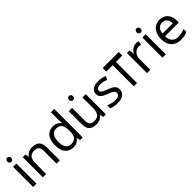

<svg xmlns="http://www.w3.org/2000/svg" viewBox="325 -2186 3621 3621"><g transform="rotate(-45 2135.5 -375.0)"><path d="M173 -536V0H85V-536ZM130 -737Q150 -737 165.5 -723.5Q181 -710 181 -681Q181 -653 165.5 -639Q150 -625 130 -625Q108 -625 93 -639Q78 -653 78 -681Q78 -710 93 -723.5Q108 -737 130 -737Z M601 -546Q697 -546 746 -499.5Q795 -453 795 -349V0H708V-343Q708 -408 679 -440Q650 -472 588 -472Q499 -472 465 -422Q431 -372 431 -278V0H343V-536H414L427 -463H432Q450 -491 476.5 -509.5Q503 -528 535 -537Q567 -546 601 -546Z M1151 10Q1051 10 991 -59.5Q931 -129 931 -267Q931 -405 991.5 -475.5Q1052 -546 1152 -546Q1194 -546 1225 -535.5Q1256 -525 1279 -507Q1302 -489 1318 -467H1324Q1323 -480 1320.5 -505.5Q1318 -531 1318 -546V-760H1406V0H1335L1322 -72H1318Q1302 -49 1279 -30.5Q1256 -12 1224.5 -1Q1193 10 1151 10ZM1165 -63Q1250 -63 1284.5 -109.5Q1319 -156 1319 -250V-266Q1319 -366 1286 -419.5Q1253 -473 1164 -473Q1093 -473 1057.5 -416.5Q1022 -360 1022 -265Q1022 -169 1057.5 -116Q1093 -63 1165 -63Z M1776 -737Q1796 -737 1811.5 -723.5Q1827 -710 1827 -681Q1827 -653 1811.5 -639Q1796 -625 1776 -625Q1754 -625 1739 -639Q1724 -653 1724 -681Q1724 -710 1739 -723.5Q1754 -737 1776 -737ZM2024 -536V0H1952L1939 -71H1935Q1918 -43 1891 -25Q1864 -7 1832 1.5Q1800 10 1765 10Q1701 10 1657.5 -10.5Q1614 -31 1592 -74Q1570 -117 1570 -185V-536H1659V-191Q1659 -127 1688 -95Q1717 -63 1778 -63Q1838 -63 1872.5 -85.5Q1907 -108 1921.5 -151.5Q1936 -195 1936 -257V-536Z M2543 -148Q2543 -96 2517 -61Q2491 -26 2443 -8Q2395 10 2329 10Q2273 10 2232.5 1Q2192 -8 2161 -24V-104Q2193 -88 2238.5 -74.5Q2284 -61 2331 -61Q2398 -61 2428 -82.5Q2458 -104 2458 -140Q2458 -160 2447 -176Q2436 -192 2407.5 -208Q2379 -224 2326 -244Q2274 -264 2237 -284Q2200 -304 2180 -332Q2160 -360 2160 -404Q2160 -472 2215.5 -509Q2271 -546 2361 -546Q2410 -546 2452.5 -536.5Q2495 -527 2532 -510L2502 -440Q2468 -454 2431 -464Q2394 -474 2355 -474Q2301 -474 2272.5 -456.5Q2244 -439 2244 -409Q2244 -387 2257 -371.5Q2270 -356 2300.5 -341.5Q2331 -327 2382 -307Q2433 -288 2469 -268Q2505 -248 2524 -219.5Q2543 -191 2543 -148Z M3026 -659V-564H2856V0H2769V-564H2599V-659Z M3371 -546Q3386 -546 3403.5 -544.5Q3421 -543 3434 -540L3423 -459Q3410 -462 3394.5 -464Q3379 -466 3365 -466Q3334 -466 3306 -453Q3278 -440 3256 -416.5Q3234 -393 3221.5 -360Q3209 -327 3209 -286V0H3121V-536H3193L3203 -438H3207Q3224 -468 3248 -492.5Q3272 -517 3303 -531.5Q3334 -546 3371 -546Z M3622 -536V0H3534V-536ZM3579 -737Q3599 -737 3614.5 -723.5Q3630 -710 3630 -681Q3630 -653 3614.5 -639Q3599 -625 3579 -625Q3557 -625 3542 -639Q3527 -653 3527 -681Q3527 -710 3542 -723.5Q3557 -737 3579 -737Z M3999 -546Q4068 -546 4117.5 -516Q4167 -486 4193.5 -431.5Q4220 -377 4220 -304V-251H3853Q3855 -160 3899.5 -112.5Q3944 -65 4024 -65Q4075 -65 4114.5 -74.5Q4154 -84 4196 -102V-25Q4155 -7 4115 1.5Q4075 10 4020 10Q3944 10 3885.5 -21Q3827 -52 3794.5 -113.5Q3762 -175 3762 -264Q3762 -352 3791.5 -415Q3821 -478 3874.5 -512Q3928 -546 3999 -546ZM3998 -474Q3935 -474 3898.5 -433.5Q3862 -393 3855 -321H4128Q4128 -367 4114 -401Q4100 -435 4071.5 -454.5Q4043 -474 3998 -474Z"/></g></svg>

Font: ubangla05
Style: Book
Weight: 400
Designer: Jelle Bosma - Monotype Design Team
Foundry: Monotype Imaging Inc.
Version: Version 2.003